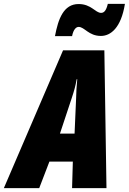

<svg xmlns="http://www.w3.org/2000/svg" viewBox="-78 -979 670 999"><path d="M208 -791H297C304 -827 319 -839 331 -839C362 -839 383 -792 447 -792C497 -792 552 -833 572 -959H483C475 -925 464 -912 448 -912C418 -912 397 -958 331 -958C253 -958 225 -881 208 -791ZM-58 0H126L179 -138H301L297 0H476L465 -717H250ZM234 -284 296 -471C307 -504 315 -532 321 -567H324C320 -530 319 -500 318 -468L310 -284Z"/></svg>

Font: Noto Sans UI Condensed Black
Style: Italic
Weight: 900
Width: 3
Italic angle: -192°
Designer: Monotype Design Team
Foundry: Monotype Imaging Inc.
Version: Version 1.901